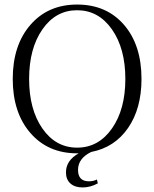

<svg xmlns="http://www.w3.org/2000/svg" viewBox="-20 -662 678 844"><path d="M381 6Q323 34 323 85Q323 135 371 135Q391 135 406 127L410 144Q377 162 343 162Q309 162 289.5 144.5Q270 127 270 96Q270 43 326 12H319Q191 12 113.5 -77.5Q36 -167 36 -315Q36 -463 113.5 -552.5Q191 -642 319 -642Q448 -642 525 -553Q602 -464 602 -315Q602 -185 543 -99.5Q484 -14 381 6ZM166.5 -533Q108 -449 108 -315Q108 -181 166.5 -97Q225 -13 319 -13Q413 -13 472 -97Q531 -181 531 -315Q531 -449 472 -533Q413 -617 319 -617Q225 -617 166.5 -533Z"/></svg>

Font: Arapey Thin
Style: Regular
Weight: 100
Designer: Eduardo Rodriguez Tunni
Foundry: Eduardo Rodriguez Tunni
Version: Version 4.000;hotconv 1.0.109;makeotfexe 2.5.65596